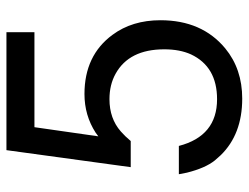

<svg xmlns="http://www.w3.org/2000/svg" viewBox="-108 -641 772 596"><g transform="rotate(-90 278.0 -343.0)"><path d="M476.1 -709V-622.1H181.2L152.8 -423.8L164.1 -432.1Q217.8 -466.8 284.2 -466.8Q403.8 -466.8 467.8 -379.9Q513.2 -318.8 513.2 -231Q513.2 -102.1 425.8 -29.8Q361.8 22.9 270 22.9Q159.2 22.9 94.2 -43.9L78.1 -62Q54.2 -91.8 40 -148.9L35.2 -173.8H123Q153.8 -55.2 268.1 -55.2Q369.1 -55.2 407.2 -136.2Q422.9 -170.9 422.9 -219.2Q422.9 -328.1 347.2 -370.1Q313 -389.2 268.1 -389.2Q208 -389.2 168 -354Q153.8 -341.8 138.2 -323.2H57.1L109.9 -709Z"/></g></svg>

Font: SolaimanLipi
Style: Normal
Weight: 400
Designer: Solaiman Karim
Foundry: Al Mamun Sumon
Version: Version 2.000